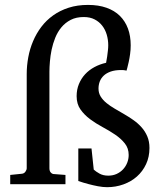

<svg xmlns="http://www.w3.org/2000/svg" viewBox="-20 -757 668 789"><path d="M594.2 -148.9Q594.2 -112.3 580.3 -82.5Q566.4 -52.7 542.7 -31.7Q519 -10.7 487.3 0.7Q455.6 12.2 419.9 12.2Q402.8 12.2 382.3 8.3Q361.8 4.4 343.8 -0.5Q322.8 -5.9 301.8 -13.2V-147H356L365.2 -60.1Q373.5 -52.2 388.7 -43.7Q403.8 -35.2 424.8 -35.2Q443.8 -35.2 459.2 -42.2Q474.6 -49.3 485.6 -61Q496.6 -72.8 502.7 -88.1Q508.8 -103.5 508.8 -120.1Q508.8 -147.9 492.9 -167.7Q477.1 -187.5 453.4 -203.6Q429.7 -219.7 401.9 -234.6Q374 -249.5 350.3 -267.1Q326.7 -284.7 310.8 -307.1Q294.9 -329.6 294.9 -361.8Q294.9 -388.7 304.2 -411.4Q313.5 -434.1 329.6 -451.7Q345.7 -469.2 367.9 -481.2Q390.1 -493.2 416 -499Q418.5 -512.2 420.4 -524.9Q421.9 -536.1 423.3 -548.3Q424.8 -560.5 424.8 -570.8Q424.8 -593.3 418.7 -614.3Q412.6 -635.3 400.1 -651.4Q387.7 -667.5 368.9 -677.2Q350.1 -687 324.2 -687Q293 -687 270.5 -675.3Q248 -663.6 232.4 -644.8Q216.8 -626 207 -601.8Q197.3 -577.6 192.1 -552.7Q187 -527.8 185.1 -504.2Q183.1 -480.5 183.1 -462.9V-65.9Q183.1 -54.7 188 -48.8Q192.9 -43 198.2 -42L249 -38.1V0H22V-38.1L69.8 -43Q79.1 -43.9 84.5 -51.5Q89.8 -59.1 89.8 -65.9V-453.1Q89.8 -487.3 96.2 -521.7Q102.5 -556.2 116 -587.9Q129.4 -619.6 149.9 -646.7Q170.4 -673.8 198.5 -693.8Q226.6 -713.9 262.2 -725.3Q297.9 -736.8 341.8 -736.8Q384.8 -736.8 417.7 -725.1Q450.7 -713.4 472.7 -691.7Q494.6 -669.9 505.9 -639.4Q517.1 -608.9 517.1 -570.8Q517.1 -552.2 514.6 -534.7Q512.2 -517.1 509 -502.7Q505.9 -488.3 503.2 -478.5Q500.5 -468.8 500 -466.8Q498.5 -466.8 493.7 -468Q488.8 -469.2 478 -469.2Q452.6 -469.2 434.8 -462.9Q417 -456.5 406 -446Q395 -435.5 389.9 -421.9Q384.8 -408.2 384.8 -393.1Q384.8 -374.5 393.8 -360.1Q402.8 -345.7 417.5 -333.7Q432.1 -321.8 450.9 -310.8Q469.7 -299.8 489.5 -288.3Q509.3 -276.9 528.1 -263.7Q546.9 -250.5 561.5 -234.1Q576.2 -217.8 585.2 -196.8Q594.2 -175.8 594.2 -148.9Z"/></svg>

Font: BabelStone Ogham Pictish
Style: Regular
Weight: 400
Designer: Andrew West
Foundry: BabelStone
Version: Version 1.02 March 14, 2022